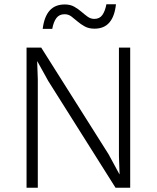

<svg xmlns="http://www.w3.org/2000/svg" viewBox="-20 -884 738 904"><path d="M593 -660V0H524L207 -503L156 -595H155L158 -511V0H105V-660H174L491 -158L542 -64H543L540 -149V-660ZM526 -864Q520 -807 495 -778Q470 -749 425 -749Q398 -749 379 -759.5Q360 -770 345 -783Q330 -796 316 -806.5Q302 -817 284 -817Q259 -817 245.5 -799Q232 -781 226 -748H181Q188 -805 213.5 -834Q239 -863 285 -863Q311 -863 329.5 -852.5Q348 -842 363 -829Q378 -816 392.5 -805.5Q407 -795 424 -795Q449 -795 462 -813.5Q475 -832 481 -864Z"/></svg>

Font: Kantumruy Pro Light
Style: Regular
Weight: 300
Version: Version 1.002